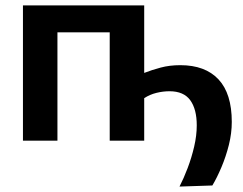

<svg xmlns="http://www.w3.org/2000/svg" viewBox="-20 -518 896 707"><path d="M641 169Q656.5 139 671 100.8Q685.5 62.5 695 21.8Q704.5 -19 704.5 -56.5Q704.5 -116 680.5 -149Q656.5 -182 604 -182Q580.5 -182 556 -176Q531.5 -170 511 -156.5V0H384V-399H191.5V0H64.5V-498H511V-249.5Q539 -260.5 571.8 -269.2Q604.5 -278 644 -278Q735.5 -278 784.5 -225.8Q833.5 -173.5 833.5 -69Q833.5 -27.5 822.8 15.5Q812 58.5 795.5 97.5Q779 136.5 762 165Z"/></svg>

Font: Commissioner SemiBold
Style: Regular
Weight: 600
Designer: Kostas Bartsokas
Foundry: Kostas Bartsokas
Version: Version 1.000; ttfautohint (v1.8.3)